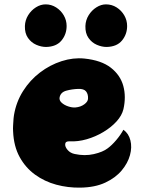

<svg xmlns="http://www.w3.org/2000/svg" viewBox="-20 -844 660 879"><path d="M285 -725Q285 -687 261.5 -658.5Q238 -630 191 -629Q169 -629 146 -639Q123 -649 108 -670.5Q93 -692 94 -725Q95 -752 109 -774.5Q123 -797 144.5 -810.5Q166 -824 189 -824Q215 -824 237 -810Q259 -796 272 -773.5Q285 -751 285 -725ZM562 -725Q562 -687 538.5 -658.5Q515 -630 468 -629Q446 -629 423 -639Q400 -649 385 -670.5Q370 -692 371 -725Q372 -752 386 -774.5Q400 -797 421.5 -810.5Q443 -824 465 -824Q492 -824 514 -810Q536 -796 549 -773.5Q562 -751 562 -725ZM545 -250Q569 -233 577 -201.5Q585 -170 575 -133.5Q565 -97 537 -63.5Q509 -30 462 -8Q415 14 348 15Q291 16 237.5 1.5Q184 -13 140.5 -44.5Q97 -76 70 -125Q43 -174 40 -242Q39 -256 40 -270.5Q41 -285 42 -301Q43 -306 43 -309.5Q43 -313 44 -317Q54 -377 85.5 -427Q117 -477 163 -512Q209 -547 262 -564Q315 -581 366 -576Q444 -568 487.5 -534Q531 -500 544.5 -450.5Q558 -401 545 -344Q538 -315 513.5 -288Q489 -261 453 -239.5Q417 -218 377 -206.5Q337 -195 299 -197Q280 -198 278.5 -185Q277 -172 289.5 -157.5Q302 -143 322 -139Q368 -129 409.5 -138.5Q451 -148 473 -165Q492 -179 512 -202.5Q532 -226 545 -250ZM325 -352Q349 -354 366 -366.5Q383 -379 383 -393Q384 -413 374 -425.5Q364 -438 338 -437Q310 -436 284 -429Q258 -422 253 -399Q250 -385 262 -374Q274 -363 292 -357Q310 -351 325 -352Z"/></svg>

Font: Potta One
Style: Regular
Weight: 400
Designer: 108,108go
Foundry: Font Zone 108
Version: Version 1.000